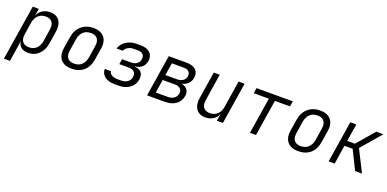

<svg xmlns="http://www.w3.org/2000/svg" viewBox="-7 -1384 4815 2388"><g transform="rotate(20 2400.0 -190.0)"><path d="M522 -404Q522 -380 518 -357L493 -194Q478 -100 421 -45Q364 10 282 10Q222 10 187 -18.5Q152 -47 149 -97H148L131 15L105 180H25L141 -550H221L205 -453Q224 -503 268 -531.5Q312 -560 372 -560Q443 -560 482.5 -518.5Q522 -477 522 -404ZM438 -353Q441 -373 441 -389Q441 -438 414 -464.5Q387 -491 336 -491Q278 -491 239 -454.5Q200 -418 189 -353L165 -197Q162 -179 162 -163Q162 -113 189.5 -86Q217 -59 268 -59Q327 -59 365.5 -95Q404 -131 414 -197Z M677 -154Q677 -167 681 -197L706 -353Q721 -449 785 -504.5Q849 -560 945 -560Q1029 -560 1075.5 -516.5Q1122 -473 1122 -396Q1122 -383 1118 -353L1093 -197Q1077 -97 1015 -43.5Q953 10 854 10Q770 10 723.5 -33.5Q677 -77 677 -154ZM1014 -197 1038 -353Q1041 -373 1041 -388Q1041 -437 1013.5 -463.5Q986 -490 934 -490Q873 -490 834.5 -454.5Q796 -419 785 -353L761 -197Q758 -178 758 -162Q758 -113 785.5 -86.5Q813 -60 865 -60Q926 -60 964.5 -96Q1003 -132 1014 -197Z M1429 8Q1344 8 1296 -28.5Q1248 -65 1247 -129H1330Q1333 -99 1362 -81Q1391 -63 1440 -63H1490Q1545 -63 1579.5 -93.5Q1614 -124 1614 -170Q1614 -206 1590 -226.5Q1566 -247 1520 -247H1397L1408 -316H1529Q1580 -316 1610.5 -344Q1641 -372 1641 -417Q1641 -450 1618.5 -468.5Q1596 -487 1554 -487H1503Q1458 -487 1425.5 -468Q1393 -449 1381 -418H1298Q1319 -481 1376.5 -519.5Q1434 -558 1513 -558H1565Q1641 -558 1683.5 -524.5Q1726 -491 1726 -433Q1726 -372 1688.5 -331.5Q1651 -291 1589 -287L1588 -283Q1698 -276 1698 -180Q1698 -124 1670 -81.5Q1642 -39 1592 -15.5Q1542 8 1478 8Z M2208 -283Q2254 -274 2279.5 -246.5Q2305 -219 2305 -177Q2305 -170 2303 -156Q2291 -83 2235 -41.5Q2179 0 2092 0H1854L1941 -550H2177Q2251 -550 2291.5 -518.5Q2332 -487 2332 -431Q2332 -373 2298 -333.5Q2264 -294 2208 -283ZM2166 -480H2008L1982 -315H2139Q2188 -315 2219.5 -341Q2251 -367 2251 -411Q2251 -443 2228.5 -461.5Q2206 -480 2166 -480ZM2225 -172Q2225 -207 2200.5 -226.5Q2176 -246 2131 -246H1971L1944 -70H2103Q2153 -70 2185 -93.5Q2217 -117 2224 -157Q2225 -162 2225 -172Z M2865 -551 2945 -550 2858 0H2778L2794 -97H2793Q2775 -47 2731 -18.5Q2687 10 2627 10Q2556 10 2516.5 -31Q2477 -72 2477 -145Q2477 -170 2481 -193L2537 -550H2616L2561 -197Q2558 -178 2558 -161Q2558 -112 2585 -85.5Q2612 -59 2663 -59Q2722 -59 2761 -95.5Q2800 -132 2810 -197Z M3296 0H3216L3292 -479H3092L3103 -550H3583L3572 -479H3372Z M3677 -154Q3677 -167 3681 -197L3706 -353Q3721 -449 3785 -504.5Q3849 -560 3945 -560Q4029 -560 4075.5 -516.5Q4122 -473 4122 -396Q4122 -383 4118 -353L4093 -197Q4077 -97 4015 -43.5Q3953 10 3854 10Q3770 10 3723.5 -33.5Q3677 -77 3677 -154ZM4014 -197 4038 -353Q4041 -373 4041 -388Q4041 -437 4013.5 -463.5Q3986 -490 3934 -490Q3873 -490 3834.5 -454.5Q3796 -419 3785 -353L3761 -197Q3758 -178 3758 -162Q3758 -113 3785.5 -86.5Q3813 -60 3865 -60Q3926 -60 3964.5 -96Q4003 -132 4014 -197Z M4337 0H4257L4344 -550H4424L4387 -319H4489L4688 -550H4782L4555 -286L4699 0H4608L4484 -250H4376Z"/></g></svg>

Font: JetBrains Mono Semi Light
Style: Italic
Weight: 350
Italic angle: -9°
Monospace: yes
Designer: Philipp Nurullin, Konstantin Bulenkov
Foundry: JetBrains
Version: 2.002